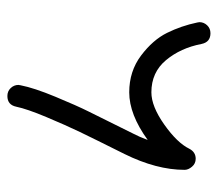

<svg xmlns="http://www.w3.org/2000/svg" viewBox="-55 -535 590 520"><g transform="rotate(90 240.0 -275.0)"><path d="M40 -520Q40 -532 48.5 -541Q57 -550 70 -550Q94 -550 99 -526Q110 -469 143 -429.5Q176 -390 230 -390Q268 -390 317.5 -425Q367 -460 383 -493Q392 -510 410 -510Q423 -510 431.5 -500Q440 -490 440 -480Q440 -404 397 -317Q356 -235 337.5 -196.5Q319 -158 297 -105.5Q275 -53 269 -24Q264 0 240 0Q227 0 218.5 -9Q210 -18 210 -30Q210 -31 210.5 -33Q211 -35 211 -36Q218 -72 242 -130Q266 -188 282.5 -221Q299 -254 343 -343Q351 -358 359 -380Q290 -330 230 -330Q173 -330 130.5 -362Q88 -394 69 -432.5Q50 -471 41 -514Q41 -515 40.5 -517Q40 -519 40 -520Z"/></g></svg>

Font: Pecita
Style: Book
Weight: 400
Width: 7
Version: Version 4.3